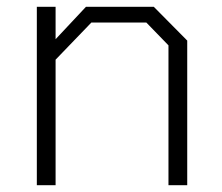

<svg xmlns="http://www.w3.org/2000/svg" viewBox="-20 -543 652 563"><path d="M88 0V-523H143V-428L232 -523H431L529 -424V0H474V-410L409 -477H248L143 -368V0Z"/></svg>

Font: Tomorrow Light
Style: Regular
Weight: 300
Designer: Tony de Marco, Monica Rizzolli
Foundry: Just in Type
Version: Version 2.002